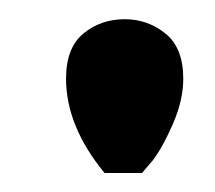

<svg xmlns="http://www.w3.org/2000/svg" viewBox="-20 -771 224 200"><path d="M109.9 -751Q133.8 -751 152.3 -736.1Q170.9 -721.2 170.9 -689Q170.9 -667 160.4 -642.6Q149.9 -618.2 139.2 -604L127.9 -590.8H88.9Q48.8 -639.6 48.8 -689Q48.8 -721.2 66.9 -736.1Q85 -751 109.9 -751Z"/></svg>

Font: Oakes Grotesk
Style: Bold
Weight: 700
Designer: Samuel Oakes
Foundry: Samuel Oakes
Version: Version 1.0 | wf-rip DC20170320